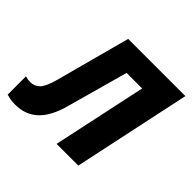

<svg xmlns="http://www.w3.org/2000/svg" viewBox="-178 -688 838 838"><g transform="rotate(45 240.5 -269.0)"><path d="M18 7Q-10 7 -36 -1V-114Q-21 -109 -5 -109Q20 -109 38 -126.5Q56 -144 70 -195L164 -545H517L401 0H267L360 -435H264L186 -154Q164 -71 122.5 -32Q81 7 18 7Z"/></g></svg>

Font: Noto Sans Condensed
Style: Bold Italic
Weight: 700
Width: 3
Italic angle: -12°
Designer: Monotype Design Team
Foundry: Monotype Imaging Inc.
Version: Version 2.013; ttfautohint (v1.8.4.7-5d5b)